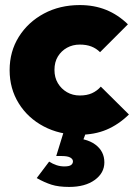

<svg xmlns="http://www.w3.org/2000/svg" viewBox="-20 -521 541 758"><path d="M293 11Q215 11 152.5 -22Q90 -55 54 -113Q18 -171 18 -244Q18 -318 54.5 -376Q91 -434 153.5 -467.5Q216 -501 295 -501Q352 -501 399 -482Q446 -463 485 -425L375 -315Q360 -330 340.5 -337.5Q321 -345 295 -345Q267 -345 244.5 -332.5Q222 -320 208.5 -298Q195 -276 195 -245Q195 -215 208.5 -192.5Q222 -170 244.5 -157Q267 -144 295 -144Q323 -144 343 -153Q363 -162 378 -179L489 -69Q448 -29 400.5 -9Q353 11 293 11ZM253 217Q211 217 183 208Q155 199 125 182L174 117Q188 126 203 131Q218 136 234 136Q253 136 260.5 130.5Q268 125 268 116Q268 107 257.5 101Q247 95 224 95H202L235 -12H325L297 62L251 23Q320 23 356 49.5Q392 76 392 120Q392 162 354 189.5Q316 217 253 217Z"/></svg>

Font: Outfit ExtraBold
Style: Regular
Weight: 800
Designer: Rodrigo Fuenzalida
Foundry: fragTYPE
Version: Version 1.100;gftools[0.9.27]